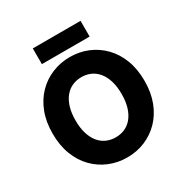

<svg xmlns="http://www.w3.org/2000/svg" viewBox="-196 -1017 1136 1184"><g transform="rotate(-30 372.0 -425.0)"><path d="M45 -345Q45 -429 70.5 -495Q96 -561 141 -607Q186 -653 245.5 -677.5Q305 -702 372 -702Q440 -702 499 -677.5Q558 -653 603 -607Q648 -561 673.5 -495Q699 -429 699 -345Q699 -261 673.5 -195Q648 -129 603 -83Q558 -37 499 -12.5Q440 12 372.5 12Q305 12 245.5 -12.5Q186 -37 141 -83Q96 -129 70.5 -195Q45 -261 45 -345ZM208 -345Q208 -291 220.5 -251Q232.9 -211 255 -184.2Q277.1 -157.4 306.9 -144.2Q336.6 -131 372 -131Q407.4 -131 437.1 -144.2Q466.9 -157.4 489 -184.2Q511.1 -211 523.5 -251Q536 -291 536 -345Q536 -399 523.5 -439Q511.1 -479 489 -505.8Q466.9 -532.6 437.1 -545.8Q407.4 -559 372 -559Q336.6 -559 306.9 -545.8Q277.1 -532.6 255 -505.8Q232.9 -479 220.5 -439Q208 -399 208 -345ZM202 -750V-862H542V-750Z"/></g></svg>

Font: Radio Canada
Style: Regular
Weight: 400
Designer: Charles Daoud, Etienne Aubert Bonn, Alexandre Saumier Demers, Jacques Le Bailly
Foundry: Radio-Canada
Version: Version 2.104;gftools[0.9.28.dev5+ged2979d]